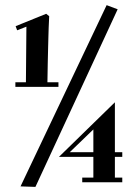

<svg xmlns="http://www.w3.org/2000/svg" viewBox="-20 -732 547 749"><path d="M396 -711.9 439 -695.8 118.2 -2.9 60.1 -4.9ZM41 -629.9 160.2 -678.2 171.9 -668.9Q170.9 -656.2 169.9 -624.5Q169.4 -610.8 168.9 -591.6Q168.5 -572.3 167.7 -546.4Q167 -520.5 166.3 -486.8Q165.5 -453.1 165 -411.1H208V-393.1H40V-411.1H81.1L83 -627.9L46.9 -613.8ZM300.8 -39.1H344.2V-120.1H210L428.2 -333V-138.2H457V-120.1H428.2V-39.1H457V-21H300.8ZM252 -138.2H344.2V-227.1Z"/></svg>

Font: Purple Purse
Style: Regular
Weight: 400
Designer: Astigmatic (AOETI)
Foundry: Astigmatic (AOETI)
Version: Version 1.000